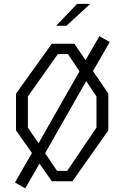

<svg xmlns="http://www.w3.org/2000/svg" viewBox="-20 -962 660 1019"><path d="M114 37.5 189.5 -93.5 255 0H364.5L555 -270V-465L473.5 -585L562.5 -739L507.5 -770L434 -643L374.5 -730H255L65 -465V-270L149.5 -150L59.5 6.5ZM128 -285V-450L287 -675H340.5L402 -583.5L184.5 -201.5ZM219.5 -149 437.5 -531.5 492 -450V-285L336.5 -55H283ZM278 -825 389 -941.5H459L332.5 -825Z"/></svg>

Font: Monaspace Krypton ExtraLight
Style: Regular
Weight: 200
Designer: Riley Cran & the Lettermatic Team
Foundry: Lettermatic
Version: Version 1.101 (Monaspace Krypton)